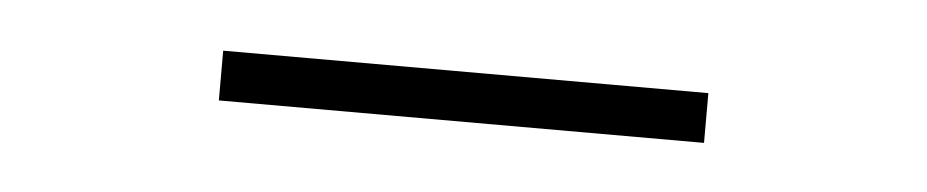

<svg xmlns="http://www.w3.org/2000/svg" viewBox="-22 -352 594 123"><g transform="rotate(5 275.0 -290.0)"><path d="M119 -274V-306H431V-274Z"/></g></svg>

Font: M PLUS Code Latin SemiExpanded ExtraLight
Style: Regular
Weight: 250
Width: 6
Designer: Coji Morishita
Foundry: UNDERFOREST DESIGN
Version: Version 1.002; ttfautohint (v1.8.3)